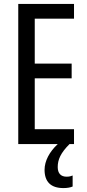

<svg xmlns="http://www.w3.org/2000/svg" viewBox="-20 -734 442 978"><path d="M274 117C274 79 289 45 334 0H357V-76H157V-335H345V-410H157V-639H357V-714H73V0H274C232 39 207 86 207 131C207 192 239 224 303 224C323 224 339 221 350 216V160C343 163 334 166 319 166C290 166 274 149 274 117Z"/></svg>

Font: Noto Sans Myanmar UI ExtraCondensed
Style: Regular
Weight: 400
Width: 2
Designer: Monotype Design Team
Foundry: Monotype Imaging Inc.
Version: Version 2.103